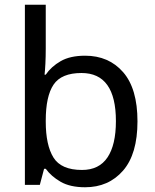

<svg xmlns="http://www.w3.org/2000/svg" viewBox="-20 -780 655 810"><path d="M173 -575Q173 -541 171.5 -511.5Q170 -482 168 -465H173Q196 -499 236 -522Q276 -545 339 -545Q439 -545 499.5 -475.5Q560 -406 560 -268Q560 -130 499 -60Q438 10 339 10Q276 10 236 -13Q196 -36 173 -68H166L148 0H85V-760H173ZM324 -472Q239 -472 206 -423Q173 -374 173 -271V-267Q173 -168 205.5 -115.5Q238 -63 326 -63Q398 -63 433.5 -116Q469 -169 469 -269Q469 -472 324 -472Z"/></svg>

Font: Noto Sans Soyombo
Style: Regular
Weight: 400
Designer: Monotype Design Team
Foundry: Monotype Imaging Inc.
Version: Version 2.001; ttfautohint (v1.8.4.7-5d5b)